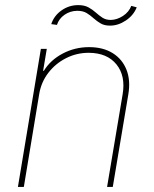

<svg xmlns="http://www.w3.org/2000/svg" viewBox="-20 -739 608 759"><path d="M134.8 -366.2 74.2 0H50.8L141.6 -545.9H165L150.4 -459H153.3Q179.2 -501.5 227.5 -527.1Q275.9 -552.7 332 -552.7Q387.2 -552.7 425.3 -529.1Q463.4 -505.4 480 -463.4Q496.6 -421.4 487.3 -366.2L425.8 0H403.3L464.8 -366.2Q477.1 -439 440.4 -484.4Q403.8 -529.8 331.1 -530.3Q282.7 -530.3 241 -509Q199.2 -487.8 170.9 -450.9Q142.6 -414.1 134.8 -366.2ZM415 -637.7Q392.6 -637.7 377.7 -646.5Q362.8 -655.3 350.1 -666.7Q337.4 -678.2 322.8 -687.3Q308.1 -696.3 285.2 -696.3Q256.8 -695.8 234.9 -680.4Q212.9 -665 205.1 -640.6L182.6 -643.6Q193.4 -676.8 223.1 -697.8Q252.9 -718.8 289.1 -718.8Q313.5 -718.8 329.6 -710Q345.7 -701.2 358.4 -689.7Q371.1 -678.2 384.8 -669.2Q398.4 -660.2 418 -660.2Q442.4 -660.6 466.1 -676Q489.7 -691.4 499 -715.8L520.5 -710Q507.8 -678.2 477.5 -658Q447.3 -637.7 415 -637.7Z"/></svg>

Font: Inter Tight Thin
Style: Italic
Weight: 250
Italic angle: -9.39999°
Designer: Rasmus Andersson
Foundry: rsms
Version: Version 3.004